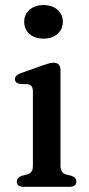

<svg xmlns="http://www.w3.org/2000/svg" viewBox="-20 -718 344 738"><path d="M147 -569.5Q114 -569.5 93.5 -587.5Q73 -605.5 73 -634.5Q73 -662.5 93.5 -680.5Q114 -698.5 147 -698.5Q180.5 -698.5 201 -680.5Q221.5 -662.5 221.5 -634.5Q221.5 -605.5 201 -587.5Q180.5 -569.5 147 -569.5ZM212.5 -448.5V-81.5Q212.5 -66 218 -58.2Q223.5 -50.5 234 -47.5L254 -42.5Q273.5 -35.5 273.5 -20.5Q273.5 0 247.5 0H70.5Q44.5 0 44.5 -20.5Q44.5 -35 64 -42.5L85 -47.5Q95.5 -51 101 -58.5Q106.5 -66 106.5 -81.5V-366.5Q106.5 -391 88 -394L55.5 -395.5Q37.5 -399.5 37.5 -414Q37.5 -429 60.5 -437L139.5 -465Q155 -470.5 165.8 -473.8Q176.5 -477 185 -477Q212.5 -477 212.5 -448.5Z"/></svg>

Font: Fraunces 9pt S050
Style: Regular
Weight: 400
Version: Version 1.000; ttfautohint (v1.8.3)